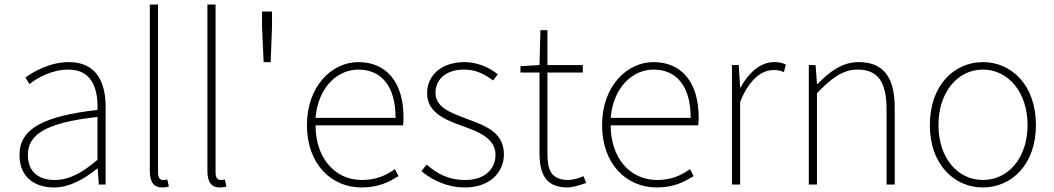

<svg xmlns="http://www.w3.org/2000/svg" viewBox="-20 -814 4649 847"><path d="M218 13C288 13 354 -26 408 -70H411L416 0H446V-341C446 -448 408 -540 284 -540C198 -540 125 -496 92 -472L110 -443C144 -470 207 -507 282 -507C391 -507 413 -414 410 -329C173 -302 66 -247 66 -130C66 -30 136 13 218 13ZM221 -20C157 -20 103 -50 103 -131C103 -220 181 -273 410 -298V-109C341 -50 284 -20 221 -20Z M695 13C710 13 716 11 725 9L718 -22C707 -20 703 -20 699 -20C685 -20 677 -31 677 -53V-794H641V-59C641 -8 661 13 695 13Z M949 13C964 13 970 11 979 9L972 -22C961 -20 957 -20 953 -20C939 -20 931 -31 931 -53V-794H895V-59C895 -8 915 13 949 13Z M1143 -540H1174L1180 -696V-763H1136V-696Z M1575 13C1653 13 1698 -13 1738 -37L1722 -68C1682 -39 1637 -20 1577 -20C1453 -20 1372 -122 1372 -261H1758C1760 -274 1760 -286 1760 -297C1760 -453 1683 -540 1561 -540C1444 -540 1334 -434 1334 -262C1334 -90 1442 13 1575 13ZM1372 -294C1383 -427 1467 -507 1561 -507C1660 -507 1725 -437 1725 -294Z M2031 13C2142 13 2203 -55 2203 -133C2203 -236 2112 -262 2028 -294C1965 -318 1901 -342 1901 -405C1901 -457 1940 -507 2027 -507C2082 -507 2120 -485 2155 -459L2176 -486C2138 -518 2082 -540 2030 -540C1921 -540 1864 -476 1864 -403C1864 -312 1954 -282 2034 -253C2096 -231 2166 -200 2166 -131C2166 -71 2121 -20 2033 -20C1955 -20 1906 -50 1862 -88L1839 -59C1886 -20 1952 13 2031 13Z M2484 13C2502 13 2535 4 2566 -7L2554 -37C2535 -28 2507 -20 2487 -20C2410 -20 2395 -67 2395 -135V-494H2551V-527H2395V-681H2364L2360 -527L2276 -522V-494H2360V-140C2360 -48 2386 13 2484 13Z M2877 13C2955 13 3000 -13 3040 -37L3024 -68C2984 -39 2939 -20 2879 -20C2755 -20 2674 -122 2674 -261H3060C3062 -274 3062 -286 3062 -297C3062 -453 2985 -540 2863 -540C2746 -540 2636 -434 2636 -262C2636 -90 2744 13 2877 13ZM2674 -294C2685 -427 2769 -507 2863 -507C2962 -507 3027 -437 3027 -294Z M3209 0H3245V-364C3286 -468 3344 -505 3391 -505C3412 -505 3421 -503 3438 -496L3447 -529C3429 -538 3414 -540 3396 -540C3333 -540 3282 -492 3247 -428H3245L3239 -527H3209Z M3548 0H3584V-403C3651 -472 3699 -507 3764 -507C3854 -507 3891 -450 3891 -334V0H3927V-339C3927 -475 3876 -540 3768 -540C3695 -540 3640 -498 3586 -443H3584L3578 -527H3548Z M4316 13C4442 13 4550 -88 4550 -262C4550 -439 4442 -540 4316 -540C4190 -540 4082 -439 4082 -262C4082 -88 4190 13 4316 13ZM4316 -20C4204 -20 4120 -118 4120 -262C4120 -407 4204 -507 4316 -507C4428 -507 4513 -407 4513 -262C4513 -118 4428 -20 4316 -20Z"/></svg>

Font: Noto Sans CJK JP Thin
Style: Regular
Weight: 250
Designer: Ryoko NISHIZUKA (kana & ideographs); Paul D. Hunt (Latin, Greek & Cyrillic); Wenlong ZHANG (bopomofo); Sandoll Communica
Foundry: Adobe Systems Incorporated
Version: Version 1.004;PS 1.004;hotconv 1.0.82;makeotf.lib2.5.63406